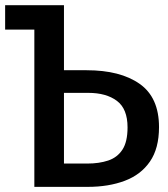

<svg xmlns="http://www.w3.org/2000/svg" viewBox="-21 -728 656 748"><path d="M228.2 -707.7V-454.4H316.4Q447.7 -454.4 523.1 -401.3Q598.5 -348.2 598.5 -232.8Q598.5 -149.7 563.1 -98.5Q527.7 -47.2 464.9 -23.6Q402.1 0 321 0H112.8V-612.8H-1V-707.7ZM323.1 -366.2H228.2V-90.8H319Q365.1 -90.8 400.5 -102.6Q435.9 -114.4 455.9 -144.9Q475.9 -175.4 475.9 -231.8Q475.9 -304.1 434.4 -335.1Q392.8 -366.2 323.1 -366.2Z"/></svg>

Font: Fira Code Medium
Style: Regular
Weight: 500
Designer: Carrois Corporate, Edenspiekermann AG, Nikita Prokopov
Foundry: Carrois Corporate, Edenspiekermann AG, Nikita Prokopov
Version: Version 6.002